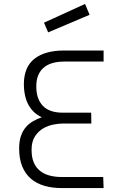

<svg xmlns="http://www.w3.org/2000/svg" viewBox="-20 -953 607 973"><path d="M411 -933 434 -878 224 -789 203 -838ZM505 0H291Q244 0 204.5 -11.5Q165 -23 136.5 -47.5Q108 -72 92.5 -110Q77 -148 77 -201Q77 -237 86 -263.5Q95 -290 111 -308.5Q127 -327 148 -339Q169 -351 192 -359Q150 -377 125.5 -419.5Q101 -462 101 -529Q102 -614 155 -655.5Q208 -697 305 -697H505V-641H307Q235 -641 199.5 -608.5Q164 -576 164 -517Q163 -454 196 -418Q229 -382 298 -382H442L443 -327H298Q279 -327 252 -322Q225 -317 200 -303Q175 -289 157.5 -262.5Q140 -236 140 -194Q140 -156 151 -130Q162 -104 182.5 -87.5Q203 -71 231 -63.5Q259 -56 292 -56H503Z"/></svg>

Font: Panefresco 250wt
Style: Regular
Weight: 300
Version: Version 1.000